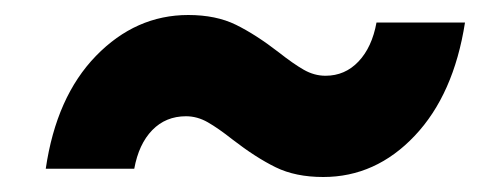

<svg xmlns="http://www.w3.org/2000/svg" viewBox="-20 -479 649 256"><path d="M290 -293Q271 -308 257 -316Q243 -324 228 -324Q201 -324 183 -305.5Q165 -287 159 -254H41Q55 -350 108 -404.5Q161 -459 231 -459Q268 -459 294.5 -446Q321 -433 352 -409Q371 -394 385 -386Q399 -378 414 -378Q440 -378 458 -397Q476 -416 482 -449H600Q585 -353 533 -298Q481 -243 411 -243Q374 -243 347.5 -256Q321 -269 290 -293Z"/></svg>

Font: Idrija
Style: Italic
Weight: 800
Italic angle: -11.3°
Designer: Julieta Ulanovsky
Foundry: Julieta Ulanovsky
Version: Version 7.200